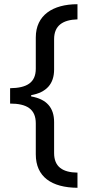

<svg xmlns="http://www.w3.org/2000/svg" viewBox="-20 -734 420 912"><path d="M348 158V86C277 85 237 58 237 -7V-154C237 -222 202 -263 128 -276V-282C201 -295 237 -336 237 -404V-548C237 -613 279 -640 348 -642V-714C231 -714 150 -662 150 -556V-408C150 -341 107 -316 28 -315V-242C107 -242 150 -216 150 -148V-1C150 106 225 157 348 158Z"/></svg>

Font: Noto Sans Nandinagari
Style: Regular
Weight: 400
Designer: Ek Type
Foundry: Ek Type
Version: Version 1.002